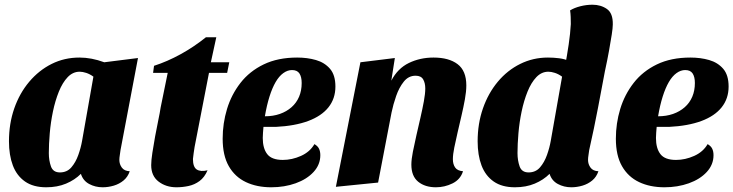

<svg xmlns="http://www.w3.org/2000/svg" viewBox="-20 -774 3109 814"><path d="M176 20Q121 20 86 -4.5Q51 -29 34.5 -72.5Q18 -116 18 -175Q18 -250 40.5 -314.5Q63 -379 104 -427.5Q145 -476 199 -503Q253 -530 317 -530Q368 -530 422 -510L565 -528L491 -138Q490 -129 488 -117Q486 -105 486 -96Q486 -78 496.5 -63.5Q507 -49 530 -48Q522 -24 504 -9Q486 6 462.5 13Q439 20 415 20Q384 20 358 6Q332 -8 323 -37Q297 -11 260 4.5Q223 20 176 20ZM234 -43Q264 -43 282.5 -64.5Q301 -86 312 -117Q323 -148 328 -177L376 -449Q361 -460 345.5 -465Q330 -470 318 -470Q289 -470 267 -447Q245 -424 229.5 -385.5Q214 -347 204.5 -301.5Q195 -256 191 -209.5Q187 -163 187 -125Q187 -94 196 -68.5Q205 -43 234 -43Z M728 20Q684 20 652.5 -4Q621 -28 621 -74Q621 -94 626 -126.5Q631 -159 637.5 -195Q644 -231 651 -264Q658 -297 661 -318L691 -465H629L633 -495Q689 -513 745.5 -544Q802 -575 853 -616H897L874 -510H952L943 -465H866L805 -151Q803 -137 801 -124.5Q799 -112 798 -100Q798 -66 814 -55.5Q830 -45 860 -52Q847 -22 826 -6.5Q805 9 779.5 14.5Q754 20 728 20Z M1130 20Q1069 20 1022.5 -2Q976 -24 950 -69.5Q924 -115 924 -186Q924 -251 942.5 -312Q961 -373 999.5 -422.5Q1038 -472 1098 -501Q1158 -530 1240 -530Q1283 -530 1319.5 -519.5Q1356 -509 1379 -482.5Q1402 -456 1402 -407Q1402 -356 1372.5 -319Q1343 -282 1286.5 -261Q1230 -240 1149 -236Q1136 -236 1122.5 -236Q1109 -236 1097 -236Q1096 -224 1095 -211.5Q1094 -199 1094 -189Q1094 -145 1113 -120.5Q1132 -96 1179 -96Q1218 -96 1256 -113Q1294 -130 1313 -163Q1327 -155 1332.5 -143.5Q1338 -132 1338 -116Q1338 -76 1309.5 -45Q1281 -14 1233.5 3Q1186 20 1130 20ZM1103 -281Q1138 -281 1166.5 -291Q1195 -301 1216 -319.5Q1237 -338 1248 -364Q1259 -390 1259 -422Q1259 -448 1249.5 -462.5Q1240 -477 1218 -477Q1199 -477 1181 -464Q1163 -451 1148.5 -426Q1134 -401 1122.5 -364.5Q1111 -328 1103 -281Z M1828 20Q1782 20 1753 -3.5Q1724 -27 1724 -76Q1724 -98 1730.5 -131Q1737 -164 1745.5 -201Q1754 -238 1762.5 -275Q1771 -312 1777 -344.5Q1783 -377 1783 -399Q1783 -422 1774 -437.5Q1765 -453 1742 -453Q1712 -453 1692 -428Q1672 -403 1659.5 -367Q1647 -331 1640 -297L1583 0L1404 18L1508 -510L1654 -528L1639 -432Q1666 -484 1713.5 -507Q1761 -530 1818 -530Q1883 -530 1920 -502Q1957 -474 1957 -412Q1957 -386 1951 -353Q1945 -320 1936.5 -283.5Q1928 -247 1920 -212.5Q1912 -178 1906 -148.5Q1900 -119 1900 -99Q1900 -78 1909.5 -64Q1919 -50 1943 -48Q1932 -13 1898.5 3.5Q1865 20 1828 20Z M2163 20Q2108 20 2073 -4.5Q2038 -29 2021.5 -72.5Q2005 -116 2005 -175Q2005 -250 2027.5 -314.5Q2050 -379 2090.5 -427.5Q2131 -476 2185.5 -503Q2240 -530 2303 -530Q2327 -530 2350.5 -527Q2374 -524 2391 -516L2547 -485Q2532 -405 2515.5 -318Q2499 -231 2478 -138Q2477 -129 2475 -117Q2473 -105 2473 -96Q2473 -78 2483.5 -63.5Q2494 -49 2517 -48Q2509 -24 2491 -9Q2473 6 2449.5 13Q2426 20 2402 20Q2371 20 2345 6Q2319 -8 2310 -37Q2284 -11 2247 4.5Q2210 20 2163 20ZM2221 -43Q2251 -43 2269.5 -64.5Q2288 -86 2299 -117Q2310 -148 2315 -177L2363 -449Q2348 -460 2332.5 -465Q2317 -470 2305 -470Q2276 -470 2254 -447Q2232 -424 2216.5 -385.5Q2201 -347 2191.5 -301.5Q2182 -256 2178 -209.5Q2174 -163 2174 -125Q2174 -94 2183 -68.5Q2192 -43 2221 -43ZM2545 -474 2374 -485Q2384 -538 2391 -585.5Q2398 -633 2400 -672Q2400 -688 2399.5 -702Q2399 -716 2397 -730Q2415 -741 2440.5 -747.5Q2466 -754 2492 -754Q2527 -754 2553 -736Q2579 -718 2578 -670Q2578 -656 2573.5 -627Q2569 -598 2562 -559Q2555 -520 2545 -474Z M2797 20Q2736 20 2689.5 -2Q2643 -24 2617 -69.5Q2591 -115 2591 -186Q2591 -251 2609.5 -312Q2628 -373 2666.5 -422.5Q2705 -472 2765 -501Q2825 -530 2907 -530Q2950 -530 2986.5 -519.5Q3023 -509 3046 -482.5Q3069 -456 3069 -407Q3069 -356 3039.5 -319Q3010 -282 2953.5 -261Q2897 -240 2816 -236Q2803 -236 2789.5 -236Q2776 -236 2764 -236Q2763 -224 2762 -211.5Q2761 -199 2761 -189Q2761 -145 2780 -120.5Q2799 -96 2846 -96Q2885 -96 2923 -113Q2961 -130 2980 -163Q2994 -155 2999.5 -143.5Q3005 -132 3005 -116Q3005 -76 2976.5 -45Q2948 -14 2900.5 3Q2853 20 2797 20ZM2770 -281Q2805 -281 2833.5 -291Q2862 -301 2883 -319.5Q2904 -338 2915 -364Q2926 -390 2926 -422Q2926 -448 2916.5 -462.5Q2907 -477 2885 -477Q2866 -477 2848 -464Q2830 -451 2815.5 -426Q2801 -401 2789.5 -364.5Q2778 -328 2770 -281Z"/></svg>

Font: Sansita Swashed Light
Style: Bold
Weight: 700
Version: Version 1.003